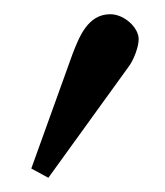

<svg xmlns="http://www.w3.org/2000/svg" viewBox="-20 -119 232 270"><path d="M135 -99C103 -99 91 -66 82 -43L24 118L48 131L160 -24C168 -34 175 -53 175 -64C175 -80 155 -99 135 -99Z"/></svg>

Font: Libertinus Sans
Style: Regular
Weight: 400
Designer: Philipp H. Poll, Khaled Hosny
Foundry: Caleb Maclennan
Version: Version 7.050;RELEASE